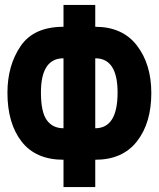

<svg xmlns="http://www.w3.org/2000/svg" viewBox="-20 -744 640 774"><path d="M364 10V-100Q474 -100 532 -174Q590 -248 590 -369Q590 -485 532 -560.5Q474 -636 364 -636V-724H236V-636Q116 -636 63 -558Q10 -480 10 -370Q10 -247 67 -173.5Q124 -100 236 -100V10ZM364 -509Q454 -509 454 -371Q454 -227 364 -227ZM145 -371Q145 -509 236 -509V-227Q192 -227 168.5 -260Q145 -293 145 -371Z"/></svg>

Font: Noto Sans Mono UI ExtraBold
Style: Regular
Weight: 800
Designer: Monotype Design team
Foundry: Monotype Imaging Inc.
Version: 1.000